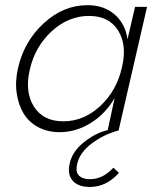

<svg xmlns="http://www.w3.org/2000/svg" viewBox="-20 -515 636 758"><path d="M335.4 192.4Q386.2 192.4 427.7 147L449.7 167.5Q399.9 223.1 335 223.1Q288.1 223.1 266.6 198Q245.1 172.9 255.4 128.9Q266.1 82.5 311.3 46.4Q356.4 10.3 405.3 -1.5L432.6 -128.4Q397 -65.9 338.4 -29.5Q279.8 6.8 215.8 6.8Q167.5 6.8 130.4 -13.2Q93.3 -33.2 72.8 -67.6Q52.2 -102.1 45.7 -148.7Q39.1 -195.3 51.8 -249Q76.2 -353 153.3 -423.8Q230.5 -494.6 325.7 -494.6Q390.1 -494.6 432.6 -457.8Q475.1 -420.9 483.4 -359.9L513.2 -487.8H560.5L448.2 0Q389.6 15.6 342.3 51.3Q294.9 86.9 284.7 132.3Q277.3 162.1 291 177.2Q304.7 192.4 335.4 192.4ZM230 -36.1Q311 -36.1 376 -96.7Q440.9 -157.2 461.4 -249Q482.4 -336.4 446.5 -394.3Q410.6 -452.1 331.5 -452.1Q250 -452.1 184.1 -391.6Q118.2 -331.1 97.7 -240.2Q77.1 -152.8 113.8 -94.5Q150.4 -36.1 230 -36.1Z"/></svg>

Font: HK Grotesk Light Legacy Italic
Style: Regular
Weight: 300
Italic angle: -13°
Designer: Alfredo Marco Pradil
Foundry: Hanken Design Co.
Version: Version 2.022;PS 002.022;hotconv 1.0.88;makeotf.lib2.5.64775